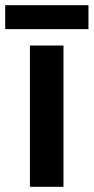

<svg xmlns="http://www.w3.org/2000/svg" viewBox="-35 -718 360 738"><path d="M209 0H80V-543H209ZM305 -698V-606H-15V-698Z"/></svg>

Font: Noto Sans Adlam Unjoined SemiBold
Style: Regular
Weight: 600
Version: Version 3.001